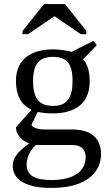

<svg xmlns="http://www.w3.org/2000/svg" viewBox="-20 -716 540 952"><path d="M424.8 -314Q424.8 -234.9 377.4 -194.3Q330.1 -153.8 241.2 -153.8Q201.2 -153.8 167 -161.1L136.2 -97.2Q137.7 -88.9 155.3 -81.5Q172.9 -74.2 199.2 -74.2H335Q409.2 -74.2 445.1 -42Q481 -9.8 481 46.9Q481 98.1 452.4 136.2Q423.8 174.3 368.7 195.1Q313.5 215.8 234.9 215.8Q141.1 215.8 92 187Q43 158.2 43 105Q43 79.1 60.5 54Q78.1 28.8 125 -4.9Q97.2 -14.2 78.1 -36.6Q59.1 -59.1 59.1 -85L136.2 -171.9Q59.1 -208 59.1 -314Q59.1 -389.2 106.7 -430.2Q154.3 -471.2 245.1 -471.2Q263.2 -471.2 291.5 -467.5Q319.8 -463.9 335 -459L442.9 -513.2L460 -492.2L392.1 -421.9Q424.8 -385.3 424.8 -314ZM404.8 62Q404.8 34.2 387.7 18.6Q370.6 2.9 335.9 2.9H158.2Q137.7 20.5 124.8 47.6Q111.8 74.7 111.8 98.1Q111.8 140.1 142.1 158.4Q172.4 176.8 234.9 176.8Q316.4 176.8 360.6 146.5Q404.8 116.2 404.8 62ZM242.2 -190.9Q295.4 -190.9 317.6 -221.4Q339.8 -252 339.8 -314Q339.8 -378.9 316.9 -406.5Q293.9 -434.1 243.2 -434.1Q191.9 -434.1 168 -406.2Q144 -378.4 144 -314Q144 -249.5 167.5 -220.2Q190.9 -190.9 242.2 -190.9ZM91.8 -546.4V-562.5L198.2 -695.8H302.2L408.2 -562.5V-546.4H380.9L250 -635.7L119.1 -546.4Z"/></svg>

Font: Tinos
Style: Regular
Weight: 400
Designer: Steve Matteson
Foundry: Monotype Imaging Inc.
Version: Version 1.23